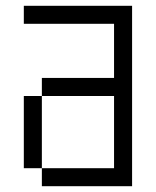

<svg xmlns="http://www.w3.org/2000/svg" viewBox="-20 -645 540 665"><path d="M125 -62.5V0H437.5Q437.5 0 437.5 -625H62.5V-562.5H375V-375H125V-312.5H62.5Q62.5 -312.5 62.5 -62.5ZM125 -62.5Q125 -62.5 125 -312.5H375Q375 -312.5 375 -62.5Z"/></svg>

Font: Unifont
Style: Regular
Weight: 500
Version: Version 13.0.05